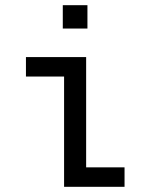

<svg xmlns="http://www.w3.org/2000/svg" viewBox="-20 -720 580 740"><path d="M317 -700V-610H222V-700ZM80 -425V-500H312V-75H460V0H227V-425Z"/></svg>

Font: Share Tech Mono
Style: Regular
Weight: 400
Designer: Ralph Oliver du Carrois
Foundry: Ralph Oliver du Carrois
Version: Version 1.003